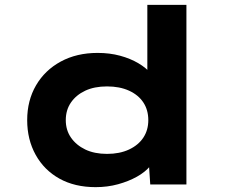

<svg xmlns="http://www.w3.org/2000/svg" viewBox="-20 -760 932 791"><path d="M374 11Q288 11 225 -24Q162 -59 127 -122Q92 -185 92 -265Q92 -346 128.5 -408.5Q165 -471 230.5 -506.5Q296 -542 382 -542Q432 -542 474.5 -530.5Q517 -519 550 -499.5Q583 -480 602.5 -456Q622 -432 625 -407L587 -398V-740H748V0H599L590 -135L622 -125Q619 -100 598.5 -75.5Q578 -51 544 -32Q510 -13 466.5 -1Q423 11 374 11ZM421 -126Q473 -126 511.5 -144Q550 -162 570.5 -193Q591 -224 591 -265Q591 -307 570.5 -338Q550 -369 511.5 -386.5Q473 -404 421 -404Q369 -404 331.5 -386.5Q294 -369 272.5 -338Q251 -307 251 -265Q251 -224 272.5 -193Q294 -162 331.5 -144Q369 -126 421 -126Z"/></svg>

Font: Lexend Peta
Style: Bold
Weight: 700
Designer: Bonnie Shaver-Troup, Thomas Jockin
Foundry: Lexend
Version: Version 1.007